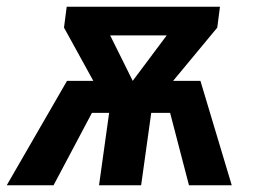

<svg xmlns="http://www.w3.org/2000/svg" viewBox="-35 -550 770 570"><path d="M653 0H526L470 -215H414L384 0H259L289 -215H238L124 0H-15L164 -310H242L155 -468L163 -530H618L610 -468L479 -310H560ZM359 -310 460 -445H292Z"/></svg>

Font: Fira Sans SemiBold
Style: Italic
Weight: 600
Italic angle: -8°
Designer: bBox Type GmbH & Carrois Corporate GbR & Edenspiekermann AG
Foundry: bBox Type GmbH & Carrois Corporate GbR & Edenspiekermann AG
Version: Version 4.301